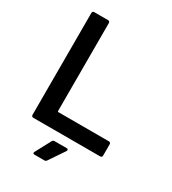

<svg xmlns="http://www.w3.org/2000/svg" viewBox="-209 -811 989 1102"><g transform="rotate(30 285.5 -260.0)"><path d="M529 0C536 0 541 -5 541 -12V-88C541 -95 536 -100 529 -100H194C191 -100 189 -102 189 -105V-688C189 -695 184 -700 177 -700H85C78 -700 73 -695 73 -688V-12C73 -5 78 0 85 0ZM263 180C269 180 274 177 277 172L346 70C347 67 348 65 348 63C348 60 347 55 338 55H259C252 55 247 58 244 63L189 166C188 169 187 171 187 172C187 175 188 180 197 180Z"/></g></svg>

Font: Barlow SemiBold Numbers
Style: Regular
Weight: 600
Designer: Jeremy Tribby
Foundry: Tribby Type
Version: Version 1.408